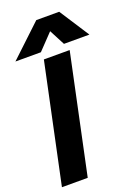

<svg xmlns="http://www.w3.org/2000/svg" viewBox="-170 -991 775 1063"><g transform="rotate(-20 217.0 -459.0)"><path d="M186 -918H321L435 -742H285L237 -834L149 -742H-1ZM151 -699H303L155 0H3Z"/></g></svg>

Font: Prompt SemiBold
Style: Italic
Weight: 600
Italic angle: -12°
Designer: Katatrad Team
Foundry: CadsonDemak
Version: Version 1.001